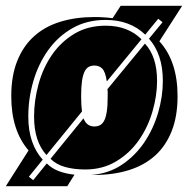

<svg xmlns="http://www.w3.org/2000/svg" viewBox="-22 -595 652 665"><path d="M526 -530 481 -475Q428 -526 344 -526Q279 -526 229 -497.5Q179 -469 145 -421.5Q111 -374 93.5 -314Q76 -254 76 -191Q76 -143 89 -105.5Q102 -68 126 -42L78 17L93 29L140 -29Q158 -11 182.5 -2Q207 7 236 10L211 50H-2L77 -74Q17 -143 17 -262Q17 -332 37.5 -383.5Q58 -435 95.5 -469Q133 -503 186.5 -519.5Q240 -536 305 -536Q322 -536 337.5 -535Q353 -534 368 -532L396 -575H609L530 -452Q593 -383 593 -262Q593 -192 572.5 -140.5Q552 -89 514.5 -55.5Q477 -22 423.5 -5.5Q370 11 305 11H292Q353 7 399.5 -24Q446 -55 477.5 -101.5Q509 -148 525.5 -204Q542 -260 542 -315Q542 -407 494 -461L541 -518ZM139 -58Q96 -105 96 -191Q96 -247 111.5 -303.5Q127 -360 158 -405Q189 -450 235.5 -478Q282 -506 344 -506Q421 -506 468 -459L348 -313Q343 -346 332.5 -357Q322 -368 305 -368Q294 -368 285.5 -363.5Q277 -359 271 -347Q265 -335 262 -314.5Q259 -294 259 -262Q259 -230 262 -209ZM480 -444Q522 -399 522 -315Q522 -263 506 -208.5Q490 -154 459 -109.5Q428 -65 381 -36.5Q334 -8 273 -8Q235 -8 204 -16.5Q173 -25 153 -45L267 -185L271 -177Q282 -157 305 -157Q316 -157 324.5 -161.5Q333 -166 339 -177.5Q345 -189 348 -209.5Q351 -230 351 -262Q351 -269 351 -275Q351 -281 350 -286Z"/></svg>

Font: J.M. Nexus Grotesque
Style: Regular
Weight: 900
Designer: deFharo
Foundry: deFharo
Version: Version 3.003